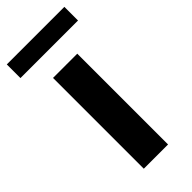

<svg xmlns="http://www.w3.org/2000/svg" viewBox="-257 -746 790 790"><g transform="rotate(-45 137.5 -351.0)"><path d="M206.5 -528.3V0H65.4V-528.3ZM305.2 -702.1V-622.6H-29.8V-702.1Z"/></g></svg>

Font: Vazirmatn UI
Style: Bold
Weight: 700
Designer: Saber Rastikerdar
Foundry: Saber Rastikerdar
Version: Version 33.003